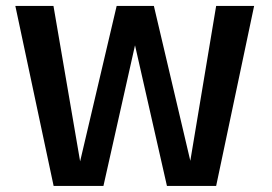

<svg xmlns="http://www.w3.org/2000/svg" viewBox="-20 -612 894 632"><path d="M156.5 0H320.5L453.5 -592.5H364L242 -73.5H245L156 -592.5H30.5ZM529.5 0H691.5L816.5 -592.5H691.5L605 -74H608.5L486.5 -592.5H395Z"/></svg>

Font: Anybody UltraCondensed Thin Medium
Style: Regular
Weight: 500
Version: Version 1.111